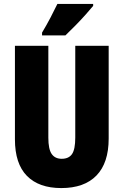

<svg xmlns="http://www.w3.org/2000/svg" viewBox="-20 -947 628 977"><path d="M533 -242Q533 -118 471 -54Q409 10 292 10Q178 10 117 -52Q56 -114 56 -238V-714H226V-246Q226 -188 243 -163.5Q260 -139 294 -139Q330 -139 346.5 -163Q363 -187 363 -247V-714H533ZM454 -917Q440 -900 416.5 -873.5Q393 -847 365.5 -819Q338 -791 313 -767H194V-781Q218 -821 237 -857.5Q256 -894 272 -927H454Z"/></svg>

Font: Noto Sans Gurmukhi UI ExtraCondensed Black
Style: Regular
Weight: 900
Width: 2
Designer: Jelle Bosma - Monotype Design Team
Foundry: Monotype Imaging Inc.
Version: Version 2.004; ttfautohint (v1.8.4.7-5d5b)